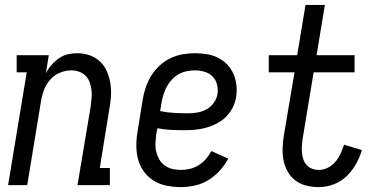

<svg xmlns="http://www.w3.org/2000/svg" viewBox="-20 -755 1540 783"><path d="M13 0 89 -460H48V-530H179L167 -456Q176 -474 189.5 -489.5Q203 -505 220 -517Q237 -529 256.5 -533.5Q276 -538 295 -538Q321 -538 345.5 -529.5Q370 -521 388 -504Q406 -487 416 -464Q426 -441 430 -415.5Q434 -390 432.5 -363.5Q431 -337 426 -311L387 -70H428V0H296L350 -322Q352 -339 353.5 -356Q355 -373 353 -389Q351 -405 345.5 -420Q340 -435 329 -446Q318 -457 303 -462.5Q288 -468 271 -468Q248 -468 225.5 -459Q203 -450 186.5 -432Q170 -414 161 -392Q152 -370 148 -347L91 0Z M718 8Q689 8 660.5 2.5Q632 -3 608 -17.5Q584 -32 567.5 -54.5Q551 -77 543.5 -104Q536 -131 536 -160.5Q536 -190 541 -219L562 -349Q566 -374 574.5 -399Q583 -424 597 -446.5Q611 -469 631 -487.5Q651 -506 675 -517.5Q699 -529 724.5 -533.5Q750 -538 775 -538Q799 -538 823.5 -534Q848 -530 869 -519.5Q890 -509 906 -492.5Q922 -476 931.5 -454.5Q941 -433 944 -408.5Q947 -384 943 -360Q940 -338 929 -316.5Q918 -295 901.5 -278.5Q885 -262 863.5 -251Q842 -240 820 -234Q798 -228 775.5 -226Q753 -224 731 -224Q703 -224 675.5 -225.5Q648 -227 622 -232L617 -208Q615 -190 614 -171.5Q613 -153 617 -136.5Q621 -120 629.5 -105Q638 -90 652 -80Q666 -70 683 -66Q700 -62 718 -62Q736 -62 755 -66.5Q774 -71 790.5 -81.5Q807 -92 820 -107Q833 -122 842 -139L911 -108Q897 -82 876 -59Q855 -36 829.5 -20.5Q804 -5 775 1.5Q746 8 718 8ZM749 -293Q749 -293 749 -293Q749 -293 750 -293Q768 -293 787 -296.5Q806 -300 823 -309.5Q840 -319 852 -336Q864 -353 867 -371Q870 -391 865 -410.5Q860 -430 846.5 -443.5Q833 -457 813.5 -462.5Q794 -468 774 -468Q758 -468 741 -464.5Q724 -461 709 -452.5Q694 -444 681.5 -431Q669 -418 660.5 -402.5Q652 -387 647 -370.5Q642 -354 639 -338L633 -302Q661 -296 690.5 -294.5Q720 -293 749 -293Z M1280 8Q1254 8 1229.5 2Q1205 -4 1186 -18Q1167 -32 1154.5 -53Q1142 -74 1137 -98Q1132 -122 1132.5 -148Q1133 -174 1137 -199L1181 -460H1076V-530H1192L1226 -735H1305L1271 -530H1426V-460H1259L1214 -188Q1212 -173 1211 -159Q1210 -145 1211.5 -131Q1213 -117 1217.5 -104Q1222 -91 1231 -81.5Q1240 -72 1253 -67Q1266 -62 1280 -62Q1299 -62 1317 -71Q1335 -80 1348 -95.5Q1361 -111 1369 -129Q1377 -147 1383 -165L1456 -143Q1447 -113 1431.5 -85.5Q1416 -58 1393 -36Q1370 -14 1340 -3Q1310 8 1280 8Z"/></svg>

Font: Iosevka Slab
Style: Italic
Weight: 400
Italic angle: -9°
Monospace: yes
Designer: Belleve Invis
Foundry: Belleve Invis
Version: Version 11.1.0; ttfautohint (v1.8.3)